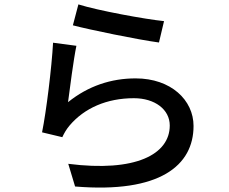

<svg xmlns="http://www.w3.org/2000/svg" viewBox="-20 -810 1040 872"><path d="M311 -695C387 -675 605 -630 702 -617L725 -714C638 -723 425 -762 336 -790ZM327 -602 221 -616C215 -504 190 -302 171 -209L263 -187C271 -204 280 -221 296 -240C363 -319 465 -364 588 -364C683 -364 751 -313 751 -240C751 -109 596 -27 290 -66L321 37C707 69 859 -59 859 -238C859 -355 757 -454 596 -454C485 -454 381 -420 289 -346C297 -407 314 -540 327 -602Z"/></svg>

Font: Source Han Sans KR Medium
Style: Regular
Weight: 500
Designer: Ryoko NISHIZUKA (kana & ideographs); Paul D. Hunt (Latin, Greek & Cyrillic); Wenlong ZHANG (bopomofo); Sandoll Communica
Foundry: Adobe Systems Incorporated
Version: Version 1.001;PS 1.001;hotconv 1.0.78;makeotf.lib2.5.61930